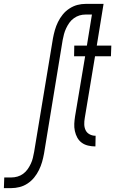

<svg xmlns="http://www.w3.org/2000/svg" viewBox="-108 -755 628 990"><path d="M-88 215 -86 160H-49Q-34 160 -18 155.5Q-2 151 11.5 141Q25 131 34.5 117.5Q44 104 51 89Q58 74 61.5 59Q65 44 68 28L165 -557Q169 -579 175 -600Q181 -621 191 -641.5Q201 -662 215.5 -680Q230 -698 250 -711Q270 -724 291 -729.5Q312 -735 334 -735H410L401 -680H333Q317 -680 302 -675.5Q287 -671 273 -661Q259 -651 249.5 -637.5Q240 -624 233 -609Q226 -594 222 -579Q218 -564 215 -548L119 37Q115 59 109 80Q103 101 93 121.5Q83 142 68.5 160Q54 178 34.5 191Q15 204 -7 209.5Q-29 215 -50 215ZM383 0Q364 0 345.5 -4.5Q327 -9 313 -19.5Q299 -30 290.5 -45.5Q282 -61 278 -79.5Q274 -98 275 -117Q276 -136 279 -155L331 -465H274L275 -520H340L375 -735H426L391 -520H466L464 -465H382L329 -146Q326 -129 326.5 -113Q327 -97 333.5 -83.5Q340 -70 354 -62.5Q368 -55 384 -55H385L384 0Z"/></svg>

Font: Iosevka Curly Slab Light
Style: Italic
Weight: 300
Italic angle: -9°
Monospace: yes
Designer: Belleve Invis
Foundry: Belleve Invis
Version: Version 22.1.2; ttfautohint (v1.8.4)